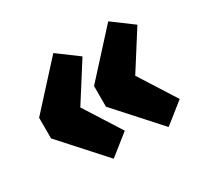

<svg xmlns="http://www.w3.org/2000/svg" viewBox="-109 -648 792 757"><g transform="rotate(-30 287.0 -269.0)"><path d="M209 -29 35 -222V-316L211 -509L304 -440L196 -270L302 -103ZM459 -29 285 -222V-316L461 -509L554 -440L446 -270L552 -103Z"/></g></svg>

Font: Bitter Black
Style: Regular
Weight: 900
Designer: Sol Matas, and Bitter project Authors
Foundry: Sol Matas
Version: Version 2.001